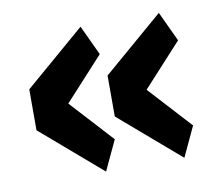

<svg xmlns="http://www.w3.org/2000/svg" viewBox="-58 -563 673 582"><g transform="rotate(-10 279.0 -272.0)"><path d="M224 -49 38 -209V-335L224 -495L267 -403L147 -272L267 -141ZM465 -49 279 -209V-335L465 -495L508 -403L388 -272L508 -141Z"/></g></svg>

Font: IBM Plex Sans KR
Style: Bold
Weight: 700
Designer: Mike Abbink; Paul van der Laan; Pieter van Rosmalen; Wujin Sim; Chorong Kim; Dohee Lee;
Foundry: Sandoll Inc.
Version: Version 1.001